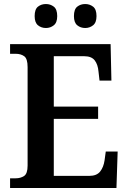

<svg xmlns="http://www.w3.org/2000/svg" viewBox="-20 -933 639 953"><path d="M403 -794Q380 -794 363.5 -807.5Q347 -821 347 -853Q347 -887 363.5 -900Q380 -913 403 -913Q425 -913 442 -900Q459 -887 459 -853Q459 -821 442 -807.5Q425 -794 403 -794ZM208 -794Q185 -794 168.5 -807.5Q152 -821 152 -853Q152 -887 168.5 -900Q185 -913 208 -913Q230 -913 247 -900Q264 -887 264 -853Q264 -821 247 -807.5Q230 -794 208 -794ZM30 0V-48H58Q82 -48 99.5 -59.5Q117 -71 117 -111V-600Q117 -642 100 -654Q83 -666 58 -666H30V-714H529L533 -533H474L469 -577Q466 -613 450 -633.5Q434 -654 398 -654H247V-404H467V-343H247V-60H423Q460 -60 477 -81.5Q494 -103 499 -137L505 -181H564L558 0Z"/></svg>

Font: Noto Serif SemiCondensed SemiBold
Style: Regular
Weight: 600
Width: 4
Designer: Monotype Design Team
Foundry: Monotype Imaging Inc.
Version: Version 2.013; ttfautohint (v1.8.4.7-5d5b)